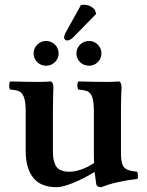

<svg xmlns="http://www.w3.org/2000/svg" viewBox="-20 -776 616 806"><path d="M383.8 -4.9Q380.9 -22 377 -54.2Q333.5 -27.3 288.6 -8.8Q243.7 9.8 216.8 9.8Q151.4 9.8 119.6 -29.8Q87.9 -69.3 87.9 -141.1V-309.1Q87.9 -347.7 80.8 -366.9Q73.7 -386.2 61.3 -392.3Q48.8 -398.4 22.9 -399.9Q18.6 -404.3 18.6 -417Q18.6 -429.7 22.9 -434.1Q103 -432.1 145 -432.1Q166.5 -432.1 194.8 -434.1Q204.1 -427.7 204.1 -409.2Q204.1 -407.2 203.1 -378.7Q202.1 -350.1 202.1 -311V-139.2Q202.1 -116.7 206.3 -100.8Q210.4 -85 216.8 -76.2Q223.1 -67.4 233.4 -62.5Q243.7 -57.6 252.7 -56.4Q261.7 -55.2 274.9 -55.2Q292.5 -55.2 320.1 -64.2Q347.7 -73.2 375 -91.8Q375 -96.7 374.5 -106.4Q374 -116.2 374 -121.1V-309.1Q374 -348.1 367.7 -366.9Q361.3 -385.7 348.9 -391.8Q336.4 -397.9 309.1 -399.9Q304.7 -404.3 304.7 -417Q304.7 -429.7 309.1 -434.1Q383.3 -432.1 431.2 -432.1Q452.6 -432.1 481 -434.1Q490.2 -427.7 490.2 -409.2Q490.2 -407.2 489 -378.7Q487.8 -350.1 487.8 -311V-130.9Q487.8 -88.9 500.5 -73.7Q513.2 -58.6 555.2 -55.2Q558.1 -51.8 558.8 -40.5Q559.6 -29.3 557.1 -24.9Q463.9 -14.2 405.8 9.8Q385.3 9.8 383.8 -4.9ZM172.9 -604Q195.3 -604 210.7 -588.6Q226.1 -573.2 226.1 -551.8Q226.1 -530.3 210.7 -515.1Q195.3 -500 172.9 -500Q151.9 -500 136.5 -515.1Q121.1 -530.3 121.1 -551.8Q121.1 -573.2 136.5 -588.6Q151.9 -604 172.9 -604ZM354 -604Q375 -604 390.4 -588.6Q405.8 -573.2 405.8 -551.8Q405.8 -530.3 390.4 -515.1Q375 -500 354 -500Q331.5 -500 316.2 -515.1Q300.8 -530.3 300.8 -551.8Q300.8 -573.2 316.2 -588.6Q331.5 -604 354 -604ZM319.8 -754.9Q322.8 -755.9 333 -755.9Q359.9 -755.9 377.9 -734.9L383.8 -717.8L289.1 -621.1Q274.9 -606 261.2 -606Q256.8 -606 252.9 -609.9Q249 -613.8 249 -618.2Q249 -627.4 258.8 -645Z"/></svg>

Font: Common Serif SemiBold
Style: Regular
Weight: 600
Designer: Philipp H. Poll, Khaled Hosny
Foundry: Stefan Peev, Context Ltd.
Version: Version 1.026